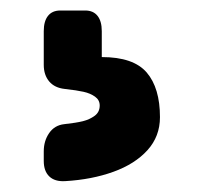

<svg xmlns="http://www.w3.org/2000/svg" viewBox="-20 -51 384 362"><path d="M101.1 183.1Q123.8 180.6 136.3 177.5Q148.8 174.4 158.4 167.4Q168 160.4 168 147.9Q168 137.5 159.1 131.2Q150.3 124.9 137.6 122.1Q124.9 119.2 102.1 116.7Q83.1 114.7 72.8 102.6Q62.5 90.4 62.5 71.3V7.8Q62.5 -11.2 70.6 -21.2Q78.6 -31.2 93.8 -31.2H140.6Q155.8 -31.2 163.8 -21.2Q171.9 -11.2 171.9 7.8V56.6Q231.7 56.6 256.7 85.8Q281.6 115 281.6 169.9Q281.6 206.1 258 232.2Q234.3 258.3 193.8 272.9Q153.2 287.6 103 290.5Q83.5 291.7 73 281.7Q62.5 271.7 62.5 252.4V234.4Q62.5 214.6 72.7 199.9Q82.9 185.1 101.1 183.1Z"/></svg>

Font: Gyrochrome
Style: Regular
Weight: 400
Designer: David Moles
Foundry: David Moles
Version: Version 1.005;Glyphs 3.2.3 (3260)